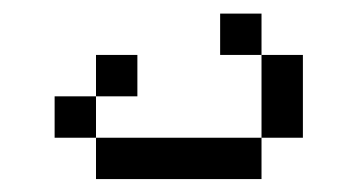

<svg xmlns="http://www.w3.org/2000/svg" viewBox="-20 -458 540 290"><path d="M187.5 -312.5V-375H125V-312.5H62.5V-250H125V-187.5H375V-250H125V-312.5ZM375 -250H437.5Q437.5 -250 437.5 -375H375Q375 -375 375 -250ZM375 -375V-437.5H312.5V-375Z"/></svg>

Font: Unifont
Style: Regular
Weight: 500
Version: Version 15.1.04